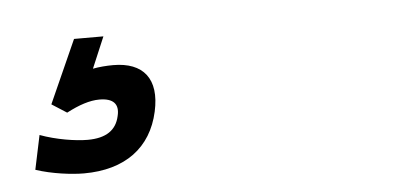

<svg xmlns="http://www.w3.org/2000/svg" viewBox="-30 -47 661 319"><g transform="rotate(-5 300.0 112.0)"><path d="M99 224C168 224 212 191 225 132C237 78 213 49 163 49C152 49 139 50 129 52L151 0H102L55 105L80 121C101 110 119 104 135 104C158 104 168 114 163 134C158 157 141 169 110 169C90 169 58 164 31 154L19 211C46 220 79 224 99 224Z"/></g></svg>

Font: LT Wave Mono Medium
Style: Italic
Weight: 500
Designer: Daniel Lyons
Version: Version 2.5 (Glyphs App)